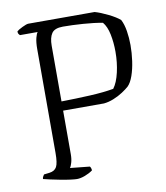

<svg xmlns="http://www.w3.org/2000/svg" viewBox="-80 -775 730 842"><g transform="rotate(-10 284.5 -354.0)"><path d="M195 0Q186 0 166.5 -2.5Q147 -5 123.5 -9.5Q100 -14 79.5 -18.5Q59 -23 48 -26Q48 -32 51 -37Q54 -42 56 -45L81 -48Q104 -51 113 -67.5Q122 -84 122 -129V-591Q122 -622 127 -641Q132 -660 137 -665H58Q55 -668 52.5 -671.5Q50 -675 50 -683Q56 -689 75.5 -698.5Q95 -708 103 -708H398Q423 -701 456.5 -684.5Q490 -668 507 -653Q518 -632 523 -601Q528 -570 528 -538Q528 -503 523 -467.5Q518 -432 508 -403.5Q498 -375 484 -361Q473 -351 454 -338.5Q435 -326 412.5 -317Q390 -308 369 -306H187V-112Q187 -90 182 -74Q177 -58 173 -53L260 -44Q262 -42 264 -37Q266 -32 266 -26Q251 -15 231 -7.5Q211 0 195 0ZM187 -347Q252 -348 313.5 -351Q375 -354 420 -362Q438 -386 448 -429.5Q458 -473 458 -521Q458 -562 450.5 -598.5Q443 -635 426 -655Q389 -662 339.5 -665.5Q290 -669 250 -669Q213 -669 200 -650Q187 -631 187 -595Z"/></g></svg>

Font: Texturina 72pt ExtraLight
Style: Regular
Weight: 200
Designer: Guillermo Torres Carreño
Foundry: Omnibus-Type
Version: Version 1.002; ttfautohint (v1.8.3)